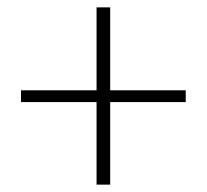

<svg xmlns="http://www.w3.org/2000/svg" viewBox="-20 -624 561 521"><path d="M242 -123V-347H37V-379H242V-604H279V-379H484V-347H279V-123Z"/></svg>

Font: Noto Sans TC Thin Thin
Style: Regular
Weight: 250
Version: Version 2.004-H2;hotconv 1.0.118;makeotfexe 2.5.65603